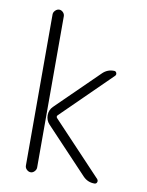

<svg xmlns="http://www.w3.org/2000/svg" viewBox="-84 -811 669 872"><g transform="rotate(10 250.0 -375.0)"><path d="M358.4 -498Q380.9 -520.5 412.1 -519.5Q419.9 -519.5 422.9 -511.7Q425.8 -503.9 419.9 -498L194.3 -276.4Q188.5 -270.5 193.4 -263.7L420.9 -22.5Q426.8 -15.6 423.8 -7.8Q420.9 0 412.1 0Q380.9 0 359.4 -22.5L165 -228.5Q149.4 -245.1 149.4 -269Q149.4 -293 166 -309.6ZM91.8 -26.4V-723.6Q91.8 -733.4 100.1 -741.7Q108.4 -750 118.2 -750Q127.9 -750 135.7 -742.2Q143.6 -734.4 143.6 -723.6V-26.4Q143.6 -16.6 135.7 -8.3Q127.9 0 118.2 0Q108.4 0 100.1 -7.8Q91.8 -15.6 91.8 -26.4Z"/></g></svg>

Font: Rounded Mgen+ 1mn light
Style: Regular
Weight: 200
Designer: [Source Han Sans]
Ryoko NISHIZUKA  (kana & ideographs); Paul D. Hunt (Latin, Greek & Cyrillic); Wenlong ZHANG  (bopomofo
Version: Version 1.059.20150602